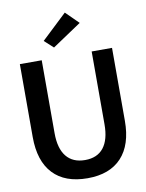

<svg xmlns="http://www.w3.org/2000/svg" viewBox="-101 -1017 835 1098"><g transform="rotate(-10 316.0 -468.0)"><path d="M584 -700.2V-276.9Q584 -137.7 515.4 -64Q446.8 9.8 317.9 9.8Q187 9.8 117.9 -63.7Q48.8 -137.2 48.8 -276.9V-700.2H175.8V-276.9Q175.8 -188 213.1 -141.6Q250.5 -95.2 321.8 -95.2Q392.6 -95.2 429.2 -141.6Q465.8 -188 465.8 -276.9V-700.2ZM257.8 -759.8 206.1 -807.1 353 -945.8 426.8 -873Z"/></g></svg>

Font: LT Hoop SemBd
Style: Regular
Weight: 600
Designer: Daniel Lyons
Foundry: LyonsType
Version: Version 1.000